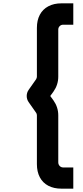

<svg xmlns="http://www.w3.org/2000/svg" viewBox="-20 -920 499 1150"><path d="M348 210Q302.5 210 269.2 192.5Q236 175 218.5 141.8Q201 108.5 201 63V-229Q201 -238.5 196 -245L151 -309Q140 -325.5 140 -345Q140 -364.5 151 -381L196 -445Q201 -453.5 201 -461V-753Q201 -798.5 218.5 -831.5Q236 -864.5 269.2 -882.2Q302.5 -900 348 -900H419V-772H358Q346 -772 337.5 -763.5Q329 -755 329 -743V-461Q329 -412 300 -371L281 -345L300 -319Q329 -278 329 -229V53Q329 61.5 333 68.2Q337 75 343.5 79Q350 83 358 83H419V210Z"/></svg>

Font: Vela Sans ExtBd
Style: Regular
Weight: 800
Designer: Principal design: Mikhail Sharanda - project Manrope.
Design modification: Ravid Balaliev
Foundry: Mikhail Sharanda
Version: Version 1.001